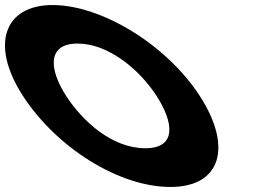

<svg xmlns="http://www.w3.org/2000/svg" viewBox="-264 -747 1117 767"><path d="M-172.4 -363.9C-39.7 -159.1 209.4 -0.1 416.8 -0.1C618.3 -0.1 666.6 -159.1 534 -363.9C401.3 -568.8 140.8 -726.9 -53.9 -726.9C-246.8 -726.9 -305.1 -568.8 -172.4 -363.9ZM0.2 -363.9C-67.6 -468.5 -77.5 -573 45.8 -573C169.9 -573 293.7 -468.5 361.4 -363.9C429.1 -259.4 444.1 -154.8 316.6 -154.8C185.7 -154.8 67.9 -259.4 0.2 -363.9Z"/></svg>

Font: Hussar
Style: BdOpOblSeven
Weight: 700
Foundry: Cannot Into Space Fonts
Version: Version 2.00